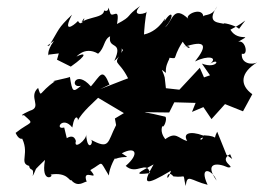

<svg xmlns="http://www.w3.org/2000/svg" viewBox="-20 -579 877 640"><path d="M754 -49 735 -63 704 -140C686 -106 716 -126 659 -128C654 -99 631 -123 671 -121C632 -141 584 -143 604 -109C573 -117 567 -144 527 -112C556 -97 508 -123 521 -159C525 -149 539 -183 531 -190C460 -207 475 -201 462 -205L544 -204L561 -238L632 -236L620 -206L658 -222L685 -182L730 -232L790 -208L821 -265C779 -295 780 -336 837 -371C821 -362 783 -366 786 -400C812 -391 796 -460 766 -435C834 -475 775 -434 748 -480C806 -509 809 -529 777 -483C763 -496 715 -506 727 -499C715 -505 663 -498 704 -558C683 -515 652 -539 658 -516C663 -563 589 -529 609 -515C556 -567 555 -505 530 -488C563 -523 556 -552 528 -508C537 -539 519 -477 460 -464C460 -468 464 -528 470 -542C474 -534 411 -519 447 -559C395 -522 425 -528 370 -499C381 -562 353 -514 347 -537C335 -574 350 -535 327 -544C326 -514 248 -526 244 -489C276 -557 256 -478 240 -509C222 -490 188 -469 220 -530C170 -482 180 -485 142 -424C153 -434 117 -413 160 -443C132 -405 143 -388 143 -397L176 -401L170 -380L216 -357C276 -399 263 -405 234 -390C231 -384 260 -428 307 -400C330 -420 325 -447 347 -458C339 -412 393 -446 361 -376C404 -410 375 -428 390 -412C353 -356 372 -387 407 -318L391 -312L314 -282L345 -297C321 -356 315 -327 283 -291C231 -350 210 -283 250 -293C223 -270 221 -272 213 -323C215 -320 135 -306 163 -308C108 -270 119 -250 107 -286C73 -256 122 -222 80 -210C80 -210 37 -191 60 -195C97 -162 85 -178 32 -136C50 -96 71 -130 49 -126C83 -69 41 -36 77 -26C80 -6 95 -24 89 8C108 -29 87 -3 130 -46C115 38 165 7 148 3C206 -7 212 28 217 21C241 49 262 24 269 27C250 -24 318 32 281 -12C328 -38 309 -48 343 6C343 -18 368 -64 364 -49C398 -63 420 -46 386 -68C433 -93 446 -66 399 -26C435 7 469 -47 480 -2C419 6 445 -5 492 -31C452 38 463 42 550 -10C532 47 533 -22 558 9C605 15 587 -7 599 41C604 -2 615 23 672 37C641 -29 689 -14 702 23C661 -35 700 -39 740 -21C771 -20 705 -42 747 -65ZM194 -154C161 -145 188 -195 221 -154C230 -209 245 -181 238 -175C253 -206 298 -243 307 -253L393 -202L363 -184L367 -162C337 -104 347 -78 280 -115C298 -111 272 -63 267 -131C270 -114 224 -77 233 -109C222 -148 176 -94 203 -117ZM680 -328 660 -321 646 -353 578 -280 533 -285 529 -321C522 -347 511 -353 533 -336C529 -379 567 -394 525 -388C586 -385 545 -372 589 -440C616 -397 623 -437 589 -421C670 -449 671 -426 630 -374C674 -396 707 -388 681 -367C716 -389 705 -347 653 -367Z"/></svg>

Font: Asimov Aggro
Style: CondIt
Weight: 500
Designer: Google
Version: Version 2.000980; 2014